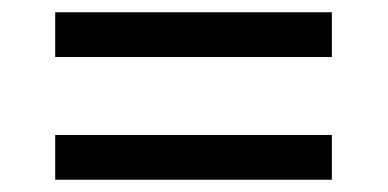

<svg xmlns="http://www.w3.org/2000/svg" viewBox="-20 -479 632 313"><path d="M70 -459H521V-386H70ZM70 -259H521V-186H70Z"/></svg>

Font: utelugu05
Style: Book
Weight: 400
Designer: Jelle Bosma - Monotype Design Team
Foundry: Monotype Imaging Inc.
Version: Version 2.003